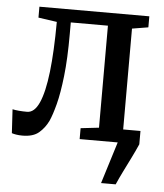

<svg xmlns="http://www.w3.org/2000/svg" viewBox="-52 -597 702 824"><g transform="rotate(5 298.5 -185.5)"><path d="M414 180 470 0 451.5 -57.5H563V0Q550 29.5 534.5 60.8Q519 92 504 122.2Q489 152.5 477 180ZM60 6.5Q45 6.5 33 4.5Q21 2.5 14 0L8 -102.5Q18.5 -100 35.2 -98.5Q52 -97 71 -97Q102.5 -97 123 -142.8Q143.5 -188.5 153.8 -276.8Q164 -365 164.5 -492.5L84.5 -504V-551H558V-503.5L488.5 -492V-56L560 -47V0H306V-47L384.5 -56V-495.5H224.5V-446Q224.5 -338.5 216 -263.8Q207.5 -189 195 -141.2Q182.5 -93.5 170.5 -67Q155.5 -36 130.8 -14.8Q106 6.5 60 6.5Z"/></g></svg>

Font: Merriweather 28pt
Style: Regular
Weight: 400
Version: Version 2.100